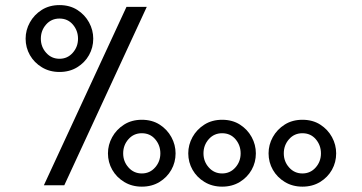

<svg xmlns="http://www.w3.org/2000/svg" viewBox="-20 -713 1392 739"><path d="M1273.9 -122.6Q1273.9 -88.4 1257.6 -59.3Q1241.2 -30.3 1211.9 -12.5Q1182.6 5.4 1144 5.4Q1106 5.4 1076.4 -12.5Q1046.9 -30.3 1030.3 -59.3Q1013.7 -88.4 1013.7 -122.6Q1013.7 -155.8 1030 -185.3Q1046.4 -214.8 1075.7 -233.4Q1105 -252 1144 -252Q1183.6 -252 1212.6 -233.4Q1241.7 -214.8 1257.8 -185.3Q1273.9 -155.8 1273.9 -122.6ZM1215.3 -122.6Q1215.3 -153.8 1195.6 -177Q1175.8 -200.2 1144 -200.2Q1112.8 -200.2 1092.5 -177.2Q1072.3 -154.3 1072.3 -122.6Q1072.3 -91.3 1092.8 -68.4Q1113.3 -45.4 1144 -45.4Q1174.8 -45.4 1195.1 -68.4Q1215.3 -91.3 1215.3 -122.6ZM964.8 -122.6Q964.8 -88.4 948.5 -59.3Q932.1 -30.3 902.8 -12.5Q873.5 5.4 835 5.4Q796.9 5.4 767.3 -12.5Q737.8 -30.3 721.2 -59.3Q704.6 -88.4 704.6 -122.6Q704.6 -155.8 720.9 -185.3Q737.3 -214.8 766.6 -233.4Q795.9 -252 835 -252Q874.5 -252 903.6 -233.4Q932.6 -214.8 948.7 -185.3Q964.8 -155.8 964.8 -122.6ZM906.2 -122.6Q906.2 -153.8 886.5 -177Q866.7 -200.2 835 -200.2Q803.7 -200.2 783.4 -177.2Q763.2 -154.3 763.2 -122.6Q763.2 -91.3 783.7 -68.4Q804.2 -45.4 835 -45.4Q865.7 -45.4 886 -68.4Q906.2 -91.3 906.2 -122.6ZM655.8 -122.6Q655.8 -88.4 639.4 -59.3Q623 -30.3 593.8 -12.5Q564.5 5.4 525.9 5.4Q487.8 5.4 458.3 -12.5Q428.7 -30.3 412.1 -59.3Q395.5 -88.4 395.5 -122.6Q395.5 -155.8 411.9 -185.3Q428.2 -214.8 457.5 -233.4Q486.8 -252 525.9 -252Q565.4 -252 594.5 -233.4Q623.5 -214.8 639.6 -185.3Q655.8 -155.8 655.8 -122.6ZM597.2 -122.6Q597.2 -153.8 577.4 -177Q557.6 -200.2 525.9 -200.2Q494.6 -200.2 474.4 -177.2Q454.1 -154.3 454.1 -122.6Q454.1 -91.3 474.6 -68.4Q495.1 -45.4 525.9 -45.4Q556.6 -45.4 576.9 -68.4Q597.2 -91.3 597.2 -122.6ZM338.9 -564Q338.9 -529.8 322.5 -500.7Q306.2 -471.7 276.9 -453.9Q247.6 -436 209 -436Q170.9 -436 141.4 -453.9Q111.8 -471.7 95.2 -500.7Q78.6 -529.8 78.6 -564Q78.6 -597.2 95 -626.7Q111.3 -656.2 140.6 -674.8Q169.9 -693.4 209 -693.4Q248.5 -693.4 277.6 -674.8Q306.6 -656.2 322.8 -626.7Q338.9 -597.2 338.9 -564ZM280.3 -564Q280.3 -595.2 260.5 -618.4Q240.7 -641.6 209 -641.6Q177.7 -641.6 157.5 -618.7Q137.2 -595.7 137.2 -564Q137.2 -532.7 157.7 -509.8Q178.2 -486.8 209 -486.8Q239.7 -486.8 260 -509.8Q280.3 -532.7 280.3 -564ZM466.8 -686.5H544.9L227.5 0H148.9Z"/></svg>

Font: Estedad-FD Medium
Style: Regular
Weight: 500
Designer: Amin Abedi
Version: Version 7.3